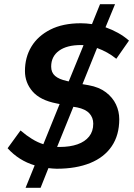

<svg xmlns="http://www.w3.org/2000/svg" viewBox="-20 -788 632 908"><path d="M101 100 144 -6Q107 -17 74.5 -37.5Q42 -58 16 -87L77 -171Q105 -147 132 -130.5Q159 -114 185 -106L262 -296L247 -299Q170 -314 134 -355.5Q98 -397 98 -452Q98 -517 128.5 -567.5Q159 -618 218 -648Q277 -678 362 -678Q375 -678 388 -677Q401 -676 415 -674L453 -768H524L479 -659Q510 -648 538 -632.5Q566 -617 590 -596L530 -510Q509 -527 486.5 -539.5Q464 -552 439 -561L370 -390L399 -385Q449 -376 481 -351.5Q513 -327 528.5 -294Q544 -261 544 -224Q544 -149 508.5 -96.5Q473 -44 406.5 -17Q340 10 248 10Q239 10 229 9Q219 8 209 7L172 100ZM250 -93Q254 -93 256.5 -93Q259 -93 262 -93Q311 -93 346.5 -105.5Q382 -118 401.5 -142.5Q421 -167 421 -203Q421 -232 402.5 -252Q384 -272 345 -280L327 -283ZM305 -403 375 -574Q373 -575 370 -575Q367 -575 363 -575Q296 -575 259 -548Q222 -521 222 -473Q222 -445 240.5 -429Q259 -413 296 -405Z"/></svg>

Font: Gantari SemiBold
Style: Italic
Weight: 600
Italic angle: -10°
Designer: Anugrah Pasau
Foundry: Lafontype
Version: Version 1.000